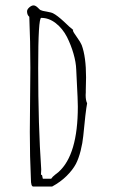

<svg xmlns="http://www.w3.org/2000/svg" viewBox="-20 -682 431 707"><path d="M102.5 4.9H171.9Q202.6 -11.7 225.1 -33.9Q247.6 -56.2 259.3 -78.1Q269.5 -97.7 276.9 -126.7Q284.2 -155.8 286.6 -181.2Q294.9 -270 300.8 -301.8Q295.4 -312.5 295.4 -332Q295.4 -337.4 295.9 -341.8V-350.1Q295.9 -363.3 296.4 -373.5Q296.9 -383.8 296.9 -397Q296.9 -473.1 280.8 -516.1Q276.9 -525.9 263.7 -544.4Q249 -564.5 248.5 -569.8L249.5 -571.8Q238.3 -580.1 215.8 -602.1Q190.4 -625.5 175.8 -632.8Q169.9 -636.2 152.3 -639.2Q135.7 -641.6 128.9 -645Q127.4 -645.5 118.7 -654.3Q110.4 -662.1 103.5 -662.1Q96.2 -662.1 87.9 -654.8Q79.6 -647.5 79.6 -640.1Q79.6 -627 87.9 -620.1Q91.8 -530.3 91.8 -432.1L90.8 -314L89.8 -195.8Q89.8 -105 93.8 -22Q93.8 4.9 102.5 4.9ZM131.8 -58.1Q120.6 -219.7 120.6 -431.2Q120.6 -616.2 131.8 -616.2Q160.2 -616.2 185.3 -596.7Q210.4 -577.1 226.6 -545.9Q241.7 -515.6 250.7 -484.1Q259.8 -452.6 260.7 -425.8L265.6 -325.2Q265.6 -315.9 266.1 -308.1Q266.6 -299.8 266.6 -289.1Q266.6 -112.3 195.8 -48.8L188 -42.5Q186 -41 184.3 -39.8Q182.6 -38.6 181.2 -37.1Q174.3 -32.2 168.5 -23.9H137.7L134.8 -37.1L130.9 -39.1Z"/></svg>

Font: Amatica SC
Style: Regular
Weight: 400
Designer: Vernon Adams, Ben Nathan
Foundry: newtypography
Version: Version 2.001